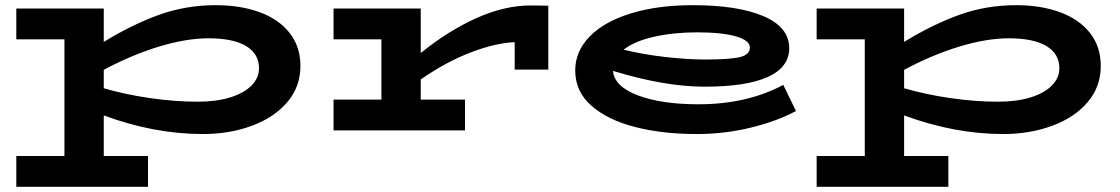

<svg xmlns="http://www.w3.org/2000/svg" viewBox="-20 -504 4330 742"><path d="M1141 -249Q1141 -169 1090.5 -109.5Q1040 -50 953.5 -18Q867 14 764 14Q576 14 381 -58V99H552V218H43V99H229V-352H43V-471H381V-342Q490 -409 594 -446.5Q698 -484 814 -484Q909 -484 983 -457Q1057 -430 1099 -377Q1141 -324 1141 -249ZM981 -240Q981 -296 931 -326Q881 -356 786 -356Q700 -356 594.5 -324Q489 -292 381 -234V-163Q463 -139 559 -125Q655 -111 744 -111Q816 -111 869.5 -127.5Q923 -144 952 -173.5Q981 -203 981 -240Z M2099 -482V-235H1969V-341Q1895 -338 1799.5 -301.5Q1704 -265 1606 -197V-119H1777V0H1269V-119H1454V-352H1269V-471H1606V-299Q1712 -385 1821 -434Q1930 -483 2032 -483Z M3056 -75Q2984 -36 2882.5 -11Q2781 14 2672 14Q2541 14 2435 -13Q2329 -40 2266 -95Q2203 -150 2203 -232Q2203 -306 2259.5 -363.5Q2316 -421 2419 -452.5Q2522 -484 2658 -484Q2831 -484 2930.5 -441.5Q3030 -399 3030 -318Q3030 -244 2947 -206.5Q2864 -169 2703 -169Q2549 -169 2349 -230Q2354 -170 2445 -135.5Q2536 -101 2679 -101Q2867 -101 3007 -176ZM2390 -312Q2468 -293 2553 -283.5Q2638 -274 2706 -274Q2802 -274 2840 -283.5Q2878 -293 2878 -320Q2878 -348 2824 -363.5Q2770 -379 2673 -379Q2584 -379 2508 -362Q2432 -345 2390 -312Z M4234 -249Q4234 -169 4183.5 -109.5Q4133 -50 4046.5 -18Q3960 14 3857 14Q3669 14 3474 -58V99H3645V218H3136V99H3322V-352H3136V-471H3474V-342Q3583 -409 3687 -446.5Q3791 -484 3907 -484Q4002 -484 4076 -457Q4150 -430 4192 -377Q4234 -324 4234 -249ZM4074 -240Q4074 -296 4024 -326Q3974 -356 3879 -356Q3793 -356 3687.5 -324Q3582 -292 3474 -234V-163Q3556 -139 3652 -125Q3748 -111 3837 -111Q3909 -111 3962.5 -127.5Q4016 -144 4045 -173.5Q4074 -203 4074 -240Z"/></svg>

Font: BioRhyme Expanded ExtraBold
Style: Regular
Weight: 800
Width: 7
Designer: Aoife Mooney
Foundry: Aoife Mooney Type
Version: Version 1.001